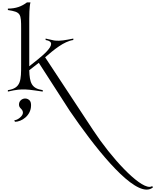

<svg xmlns="http://www.w3.org/2000/svg" viewBox="-20 -770 1302 1608"><path d="M1208 818C1228 818 1247 812 1262 798L1254 789C1248 793 1241 795 1232 795C1139 795 915 556 760 320L358 -290C431 -353 514 -423 594 -435V-447C591 -447 512 -429 475 -429C433 -429 441 -429 362 -447V-435C395 -430 408 -418 408 -402C408 -368 352 -317 294 -270L225 -215V-613C225 -630 225 -712 235 -750H206C161 -716 113 -698 46 -698V-686C155 -669 157 -655 157 -529V-229C157 -98 157 -32 46 -15V-3C125 -21 147 -21 189 -21C226 -21 335 -3 338 -3V-15C244 -29 228 -77 225 -182C287 -231 296 -237 305 -244L564 158C764 451 1052 818 1208 818ZM105 250C161 250 240 198 240 113C240 99 239 84 229 72C219 61 205 55 191 55C179 55 167 59 157 67C148 75 139 86 139 106C139 140 172 140 172 175C172 202 127 237 100 237Z"/></svg>

Font: Cantique Normal
Style: Regular
Weight: 400
Designer: Sébastien Hayez
Foundry: Sébastien Hayez & Ariel Martín Pérez
Version: Version 1.000;hotconv 1.0.109;makeotfexe 2.5.65596